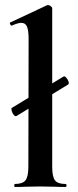

<svg xmlns="http://www.w3.org/2000/svg" viewBox="-20 -745 311 765"><path d="M27 -315 233 -440Q237 -443 243.5 -436Q250 -429 253 -420Q256 -411 251 -408L46 -283Q41 -280 35 -287Q29 -294 26.5 -303.5Q24 -313 27 -315ZM39 -12Q70 -12 81.5 -26.5Q93 -41 93 -81L94 -589Q94 -624 87.5 -639Q81 -654 65 -654Q52 -654 27 -643H26Q23 -643 20.5 -648.5Q18 -654 20 -655L167 -724L171 -725Q176 -725 182 -720.5Q188 -716 188 -712V-81Q188 -41 199 -26.5Q210 -12 241 -12Q245 -12 245 -6Q245 0 241 0Q216 0 201 -1L140 -2L80 -1Q65 0 39 0Q37 0 37 -6Q37 -12 39 -12Z"/></svg>

Font: Cormorant Garamond
Style: Bold
Weight: 700
Designer: Christian Thalmann (Catharsis Fonts)
Foundry: Catharsis Fonts
Version: Version 4.000